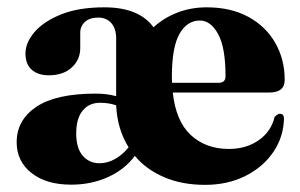

<svg xmlns="http://www.w3.org/2000/svg" viewBox="-20 -493 818 524"><path d="M757 -275Q757 -240.5 715 -240.5H451.5Q460 -162 501 -124.2Q542 -86.5 604.5 -86.5Q652 -86.5 686 -110.2Q720 -134 729.5 -174Q738.5 -183 744.5 -182.5Q755 -182 755 -169.5Q754 -119.5 726 -78.2Q698 -37 649.8 -12.8Q601.5 11.5 539.5 11.5Q476.5 11.5 427.8 -9.5Q379 -30.5 348 -67.5Q320 -30 274.2 -9.5Q228.5 11 174.5 11Q106 11 65.8 -21Q25.5 -53 25.5 -104.5Q25.5 -165.5 79.2 -201.5Q133 -237.5 240.5 -237.5Q272.5 -237.5 297 -230.5V-388Q297 -415 283.8 -430Q270.5 -445 248 -445Q224.5 -445 211.8 -433.2Q199 -421.5 199 -404V-362Q199 -330 175.8 -308.8Q152.5 -287.5 113.5 -287.5Q83.5 -287.5 66.5 -302.8Q49.5 -318 49.5 -347Q49.5 -376.5 74.2 -405.5Q99 -434.5 147 -453.8Q195 -473 265 -473Q359.5 -473 399 -418.5Q426.5 -444 463.8 -458.5Q501 -473 544 -473Q610 -473 657.8 -447Q705.5 -421 731.2 -376Q757 -331 757 -275ZM449 -282Q449 -274 449.5 -267H577Q595.5 -267 595.5 -285Q595.5 -363.5 575.2 -400.2Q555 -437 525.5 -437Q490.5 -437 469.8 -400.5Q449 -364 449 -282ZM188 -129Q188 -88.5 205.8 -68Q223.5 -47.5 251.5 -47.5Q273.5 -47.5 294.2 -59.2Q315 -71 331 -91Q300 -140.5 297 -205.5Q277.5 -212.5 253 -212.5Q223 -212.5 205.5 -191Q188 -169.5 188 -129Z"/></svg>

Font: Fraunces 72pt S000
Style: Bold
Weight: 700
Version: Version 1.000; ttfautohint (v1.8.3)